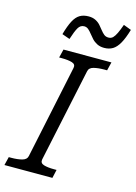

<svg xmlns="http://www.w3.org/2000/svg" viewBox="-157 -1003 761 1075"><g transform="rotate(15 224.0 -465.5)"><path d="M99 -84 213 -625Q218 -647 195.5 -654Q173 -661 136 -661H120L132 -710H410L398 -661H383Q347 -661 321 -654.5Q295 -648 291 -626L176 -85Q172 -63 194.5 -56Q217 -49 254 -49H269L258 0H-20L-8 -49H7Q43 -49 69 -56Q95 -63 99 -84ZM349 -778Q325 -778 307.5 -787Q290 -796 278 -809Q266 -822 256 -835Q246 -848 235.5 -857Q225 -866 211 -866Q189 -866 176.5 -844.5Q164 -823 149 -776L104 -792Q118 -842 133.5 -871.5Q149 -901 170 -913.5Q191 -926 221 -926Q244 -926 261 -917.5Q278 -909 289.5 -896Q301 -883 311 -870Q321 -857 331.5 -848.5Q342 -840 357 -840Q373 -840 383 -850Q393 -860 402.5 -880Q412 -900 423 -931L468 -914Q453 -863 436 -833Q419 -803 398 -790.5Q377 -778 349 -778Z"/></g></svg>

Font: Roboto Serif Light
Style: Italic
Weight: 300
Italic angle: -10°
Version: Version 1.007